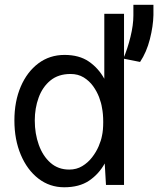

<svg xmlns="http://www.w3.org/2000/svg" viewBox="-20 -786 673 816"><path d="M41.2 -274.1Q41.2 -355.1 68.2 -418Q95.2 -480.8 143.1 -516.7Q191.1 -552.6 254.3 -552.6Q316.4 -552.6 357.2 -524.7Q398.1 -496.8 423.3 -451.3V-727.3H507.1V0H430.4L425.1 -91.3Q399.9 -45.8 358.3 -17.9Q316.8 9.9 252.8 9.9Q191.1 9.9 143.3 -27Q95.5 -63.9 68.4 -128.2Q41.2 -192.5 41.2 -274.1ZM127.8 -274.1Q127.8 -218 144.9 -170.5Q161.9 -122.9 194.6 -94.1Q227.3 -65.3 274.1 -65.3Q305.4 -65.3 329.7 -80.1Q354 -94.8 371.4 -117.4Q388.8 -139.9 399.3 -164.4Q409.8 -188.9 413.4 -208.8Q418.7 -232.2 418.7 -267.4Q418.7 -302.6 413.4 -328.1Q410.5 -348 401.3 -372.5Q392 -397 375.9 -419.6Q359.7 -442.1 335.8 -456.9Q311.8 -471.6 279.8 -471.6Q228 -471.6 194.2 -443.9Q160.5 -416.2 144.2 -371.1Q127.8 -326 127.8 -274.1ZM632.1 -765.6V-721.6Q631 -674.7 617 -619.5Q603 -564.3 575.3 -522.7L504.3 -536.9Q522.4 -579.5 534.6 -629.6Q546.9 -679.7 546.9 -720.2V-765.6Z"/></svg>

Font: Interface
Style: Regular
Weight: 400
Designer: Rasmus Andersson
Foundry: rsms
Version: Version 1.8